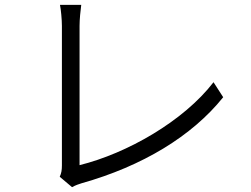

<svg xmlns="http://www.w3.org/2000/svg" viewBox="-20 -761 1040 794"><path d="M278 13C292 5 307 0 317 -3C569 -74 774 -198 903 -359L863 -421C739 -260 506 -127 309 -78V-654C309 -681 313 -719 316 -741H228C232 -723 236 -679 236 -654V-77C236 -58 234 -45 227 -30Z"/></svg>

Font: Noto Sans CJK JP DemiLight
Style: Regular
Weight: 350
Designer: Ryoko NISHIZUKA (kana & ideographs); Paul D. Hunt (Latin, Greek & Cyrillic); Wenlong ZHANG (bopomofo); Sandoll Communica
Foundry: Adobe Systems Incorporated
Version: Version 1.004;PS 1.004;hotconv 1.0.82;makeotf.lib2.5.63406